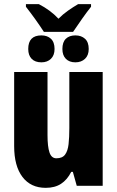

<svg xmlns="http://www.w3.org/2000/svg" viewBox="-20 -903 569 933"><path d="M479 -553.2V0H353L334 -67.9H326.2Q306.6 -29.3 276.6 -9.8Q246.6 9.8 202.1 9.8Q129.4 9.8 89.1 -43.2Q48.8 -96.2 48.8 -192.9V-553.2H210.9V-246.1Q210.9 -190.4 220.5 -162.1Q230 -133.8 253.9 -133.8Q283.2 -133.8 296.4 -151.9Q309.6 -169.9 313.2 -202.6Q316.9 -235.4 316.9 -279.8V-553.2ZM193.4 -748Q171.4 -781.7 150.1 -811.3Q128.9 -840.8 106 -870.1V-882.8H168.9Q196.3 -868.7 220.2 -851.1Q244.1 -833.5 264.2 -812Q285.2 -833.5 310.3 -851.1Q335.4 -868.7 359.4 -882.8H422.4V-870.1Q401.4 -843.8 379.6 -812.7Q357.9 -781.7 335 -748ZM181.2 -600.1Q150.4 -600.1 133.8 -617.2Q117.2 -634.3 117.2 -665Q117.2 -731 181.2 -731Q210 -731 227.5 -714.6Q245.1 -698.2 245.1 -665Q245.1 -634.3 227.5 -617.2Q210 -600.1 181.2 -600.1ZM346.2 -600.1Q316.9 -600.1 300 -617.2Q283.2 -634.3 283.2 -665Q283.2 -698.2 300 -714.6Q316.9 -731 346.2 -731Q375 -731 393.1 -714.6Q411.1 -698.2 411.1 -665Q411.1 -634.3 393.1 -617.2Q375 -600.1 346.2 -600.1Z"/></svg>

Font: Open Sans Condensed ExtraBold
Style: Regular
Weight: 800
Width: 3
Designer: Monotype Design Team
Foundry: Monotype Imaging Inc.
Version: Version 3.000; ttfautohint (v1.8.4)